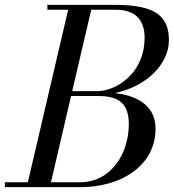

<svg xmlns="http://www.w3.org/2000/svg" viewBox="-65 -770 715 790"><path d="M265 0H-45V-20H49.6L215.4 -730H130V-750H410Q458.4 -750 494.8 -744.4Q531.1 -738.9 557 -727.8Q582.9 -716.8 599 -699.2Q615.1 -681.6 622.6 -658.6Q630 -635.5 630 -605Q630 -567.5 612.9 -531.8Q595.8 -496 566.1 -467.4Q536.5 -438.8 495.2 -417.6Q453.9 -396.5 406.8 -387.1Q488 -377.9 531.5 -340.8Q575 -303.6 575 -240Q575 -203.1 563.9 -170.2Q552.8 -137.2 532.6 -111.1Q512.5 -84.9 484.1 -63.8Q455.8 -42.8 421.4 -28.8Q387 -14.9 347.3 -7.4Q307.6 0 265 0ZM410 -730H310.4L232.1 -395H335Q347.8 -395 361.7 -397.6Q375.6 -400.2 390.2 -405.6Q404.9 -411 419.3 -418.9Q433.8 -426.8 447.6 -437.8Q461.4 -448.8 473.7 -461.9Q486 -475.1 496.3 -491.8Q506.6 -508.5 514.1 -527.1Q521.6 -545.8 525.8 -568.2Q530 -590.8 530 -615Q530 -641.5 523.2 -662.2Q516.5 -682.9 502.4 -698.2Q488.2 -713.6 464.9 -721.8Q441.6 -730 410 -730ZM341 -375H227.5L144.6 -20H265Q294.6 -20 321.8 -28.8Q348.9 -37.6 370.7 -53.5Q392.5 -69.4 410.3 -91.6Q428.1 -113.9 440.1 -140.4Q452 -167 458.5 -197.5Q465 -228 465 -260Q465 -286.2 459.3 -306.1Q453.6 -325.9 443.4 -338.9Q433.1 -352 417.4 -360.1Q401.6 -368.2 383.1 -371.6Q364.6 -375 341 -375Z"/></svg>

Font: Bodoni* 11
Style: Italic
Weight: 400
Italic angle: -13°
Version: Version 1.002